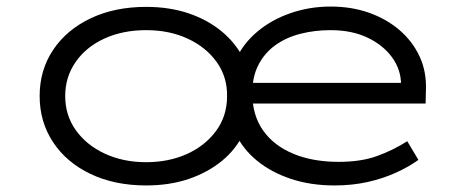

<svg xmlns="http://www.w3.org/2000/svg" viewBox="-20 -556 1430 586"><path d="M426 10Q330 10 256.5 -25Q183 -60 142 -122Q101 -184 101 -263Q101 -342 142 -403.5Q183 -465 256.5 -500Q330 -535 426 -535Q498 -535 556.5 -515Q615 -495 658 -459Q701 -423 725 -374L699 -373Q722 -423 765.5 -459.5Q809 -496 867 -516Q925 -536 989 -536Q1053 -536 1106.5 -517Q1160 -498 1199.5 -464Q1239 -430 1260.5 -384Q1282 -338 1280 -282L1279 -240H738L739 -303H1239L1204 -274V-298Q1204 -343 1177 -380.5Q1150 -418 1102 -441Q1054 -464 989 -464Q941 -464 897.5 -453Q854 -442 821 -418.5Q788 -395 769 -358.5Q750 -322 750 -272Q750 -205 782.5 -158.5Q815 -112 874.5 -87Q934 -62 1014 -62Q1081 -62 1130 -79.5Q1179 -97 1223 -125L1257 -68Q1228 -47 1188.5 -29Q1149 -11 1102 -0.5Q1055 10 1001 10Q928 10 868 -10Q808 -30 764.5 -65.5Q721 -101 698 -150H724Q701 -101 658 -65.5Q615 -30 556.5 -10Q498 10 426 10ZM426 -61Q495 -61 550.5 -86Q606 -111 639.5 -156.5Q673 -202 673 -262Q674 -321 641.5 -366.5Q609 -412 553 -438Q497 -464 426 -464Q355 -464 299 -438.5Q243 -413 211 -367Q179 -321 179 -263Q179 -204 211.5 -158.5Q244 -113 300 -87Q356 -61 426 -61Z"/></svg>

Font: Lexend Peta Light
Style: Regular
Weight: 300
Version: Version 1.007